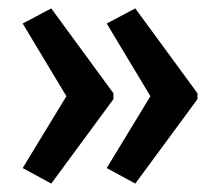

<svg xmlns="http://www.w3.org/2000/svg" viewBox="-20 -496 521 457"><path d="M450 -260V-274L302 -476L234 -440L338 -267L234 -96L302 -59ZM250 -260V-274L102 -476L34 -440L138 -267L34 -96L102 -59Z"/></svg>

Font: Noto Sans Bengali ExtraCondensed Medium
Style: Regular
Weight: 500
Width: 2
Designer: Joana Ranito - Universal Thirst; Jelle Bosma - Monotype Design Team
Foundry: Universal Thirst ehf.
Version: Version 3.000